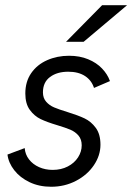

<svg xmlns="http://www.w3.org/2000/svg" viewBox="-20 -710 510 740"><path d="M8.8 -114.3 75.2 -139.2Q77.1 -114.7 91.8 -95.7Q106.4 -76.7 130.4 -65.9Q154.3 -55.2 183.1 -55.2Q215.8 -55.2 241.2 -68.4Q266.6 -81.5 280.8 -103.5Q294.9 -125.5 294.9 -149.9Q294.9 -172.9 282.5 -187.5Q270 -202.1 251.5 -210Q232.9 -217.8 200.7 -227.5Q161.1 -239.3 136.7 -251Q112.3 -262.7 95 -286.4Q77.6 -310.1 77.6 -349.6Q77.6 -395.5 100.3 -428.2Q123 -460.9 161.6 -478Q200.2 -495.1 246.1 -495.1Q287.1 -495.1 319.6 -481.7Q352.1 -468.3 373.3 -446Q394.5 -423.8 403.8 -397.5L342.3 -371.1Q333 -400.4 307.6 -417Q282.2 -433.6 242.7 -433.6Q200.2 -433.6 172.9 -413.3Q145.5 -393.1 145.5 -354Q145.5 -332 158 -317.9Q170.4 -303.7 189 -295.9Q207.5 -288.1 239.7 -278.3Q280.8 -265.6 305.9 -253.7Q331.1 -241.7 349.1 -217.3Q367.2 -192.9 367.2 -152.3Q367.2 -110.8 341.8 -73.2Q316.4 -35.6 272.7 -12.9Q229 9.8 177.2 9.8Q130.9 9.8 94 -7.8Q57.1 -25.4 34.9 -54Q12.7 -82.5 8.8 -114.3ZM234.4 -548.8 373.5 -689.9H469.7L302.2 -548.8Z"/></svg>

Font: Acari Sans
Style: Italic
Weight: 400
Italic angle: -13°
Designer: Alfredo Marco Pradil and Stefan Peev
Foundry: Hanken Design Co.
Version: Version 1.045;January 11, 2019;FontCreator 11.5.0.2425 64-bi